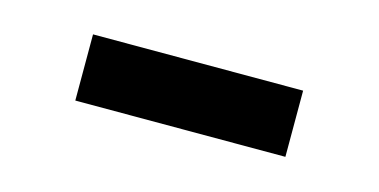

<svg xmlns="http://www.w3.org/2000/svg" viewBox="-28 -439 476 241"><g transform="rotate(15 209.5 -319.0)"><path d="M346 -276H73V-362H346Z"/></g></svg>

Font: IBM Plex Sans JP
Style: Regular
Weight: 400
Designer: Mike Abbink; Paul van der Laan; Pieter van Rosmalen; Wujin Sim; Yejin Wi; Jinhee Kim; Boomi Park; Yona Kim; Kichan Ma
Foundry: Sandoll Inc.
Version: Version 1.001